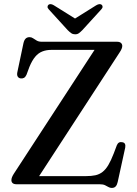

<svg xmlns="http://www.w3.org/2000/svg" viewBox="-20 -905 675 943"><path d="M567.5 -647.5 157.5 -17.5 100.5 -40H402.5Q429 -40 448.5 -44.2Q468 -48.5 483.5 -60.5Q499 -72.5 512 -94.2Q525 -116 538.5 -151L554 -192Q558 -201.5 564.8 -205Q571.5 -208.5 580.5 -206.5Q590.5 -205 593.8 -198Q597 -191 595 -180L558 -11Q555 3 548.2 10.5Q541.5 18 529 18Q520 18 512.5 13.5Q505 9 495.5 4.5Q486 0 470 0H62Q48.5 0 42.2 -5.5Q36 -11 36 -20Q36 -27 38.8 -34.2Q41.5 -41.5 47.5 -51L460 -684L474 -660H232Q207.5 -660 187.8 -652.2Q168 -644.5 152.8 -626.2Q137.5 -608 124.5 -576.5L110 -537.5Q105 -526.5 97.5 -522.5Q90 -518.5 81 -520Q71.5 -521.5 67 -529Q62.5 -536.5 65 -549.5L95 -692Q98.5 -708 105.8 -715.2Q113 -722.5 125.5 -722.5Q134.5 -722.5 142.5 -717Q150.5 -711.5 160.2 -705.8Q170 -700 184.5 -700H554Q567.5 -700 574 -694.2Q580.5 -688.5 580.5 -679Q580.5 -673 577.2 -665Q574 -657 567.5 -647.5ZM368.5 -801.5 244.5 -879Q228 -889 218 -881.5Q214 -878 213.5 -872Q213 -866 219.5 -859L312.5 -757Q322 -747.5 330 -742Q338 -736.5 349 -736.5Q360 -736.5 367.5 -742Q375 -747.5 384.5 -757L477.5 -859Q484 -866 483.8 -872Q483.5 -878 479.5 -881.5Q469.5 -889 452.5 -879L328.5 -801.5Z"/></svg>

Font: Fraunces 16pt
Style: Regular
Weight: 400
Version: Version 1.000;[b76b70a41]